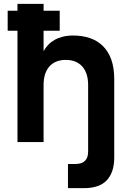

<svg xmlns="http://www.w3.org/2000/svg" viewBox="-20 -740 675 1000"><path d="M20 -580V-684H71V-720H207V-684H291V-580H207V-473.5Q217 -491.5 231.2 -506.5Q245.5 -521.5 264.5 -532.2Q283.5 -543 307.5 -549Q331.5 -555 361 -555Q409 -555 448.5 -541.5Q488 -528 516.2 -500Q544.5 -472 559.8 -429.2Q575 -386.5 575 -328V81Q575 156.5 536.8 198.2Q498.5 240 416 240H334V114H374Q439 114 439 49V-297.5Q439 -327 431.8 -351Q424.5 -375 410 -392Q395.5 -409 373.8 -418.5Q352 -428 323 -428Q294 -428 272.2 -418.8Q250.5 -409.5 236 -392.5Q221.5 -375.5 214.2 -351.2Q207 -327 207 -297.5V0H71V-580Z"/></svg>

Font: Vela Sans ExtBd
Style: Regular
Weight: 800
Designer: Principal design: Mikhail Sharanda - project Manrope.
Design modification: Ravid Balaliev
Foundry: Mikhail Sharanda
Version: Version 1.001